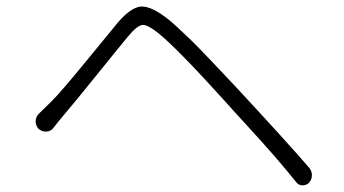

<svg xmlns="http://www.w3.org/2000/svg" viewBox="-20 -636 1040 581"><path d="M141.6 -249Q133.8 -238.3 120.1 -237.8Q106.4 -237.3 96.7 -246.1Q87.9 -255.9 87.9 -268.6Q87.9 -282.2 97.7 -292Q104.5 -298.8 117.7 -311.5Q130.9 -324.2 136.7 -330.1Q166 -359.4 244.6 -455.6Q323.2 -551.8 337.9 -569.3Q376 -613.3 406.2 -616.2Q408.2 -616.2 410.2 -616.2Q439.5 -616.2 487.3 -579.1Q501 -568.4 518.6 -551.8Q536.1 -535.2 550.8 -521.5Q565.4 -507.8 589.4 -482.9Q613.3 -458 624.5 -446.3Q635.7 -434.6 662.6 -405.8Q689.5 -377 696.3 -370.1Q848.6 -206.1 916 -127.9Q923.8 -118.2 923.8 -105.5Q923.8 -92.8 915 -83Q907.2 -75.2 896.5 -75.2Q896.5 -75.2 895.5 -75.2Q883.8 -75.2 877 -84Q845.7 -123 810.1 -164.1Q774.4 -205.1 724.6 -259.3Q674.8 -313.5 663.1 -327.1Q519.5 -486.3 460.9 -534.2Q428.7 -560.5 413.1 -560.5Q412.1 -560.5 411.1 -560.5Q394.5 -558.6 367.2 -525.4Q342.8 -496.1 271.5 -407.7Q200.2 -319.3 174.8 -290Q163.1 -276.4 141.6 -249Z"/></svg>

Font: Gen Jyuu Gothic Light
Style: Regular
Weight: 200
Designer: [Source Han Sans]
Ryoko NISHIZUKA  (kana & ideographs); Paul D. Hunt (Latin, Greek & Cyrillic); Wenlong ZHANG  (bopomofo
Version: Version 1.002.20150607